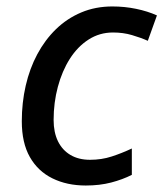

<svg xmlns="http://www.w3.org/2000/svg" viewBox="-20 -568 509 598"><path d="M247.1 9.8Q188.5 9.8 143.3 -12.5Q98.1 -34.7 73 -78.9Q47.9 -123 47.9 -190.4Q47.9 -248 60.1 -301.3Q72.3 -354.5 96.2 -399.2Q120.1 -443.8 154.5 -477.3Q189 -510.7 233.2 -529.3Q277.3 -547.9 330.1 -547.9Q368.2 -547.9 403.8 -540.5Q439.5 -533.2 468.8 -520L440.4 -440.9Q418.5 -450.7 391.1 -458.7Q363.8 -466.8 332 -466.8Q290 -466.8 255.9 -444.8Q221.7 -422.9 197.5 -384.8Q173.3 -346.7 160.2 -297.6Q147 -248.5 147 -194.3Q147 -155.8 160.6 -127.9Q174.3 -100.1 199.7 -85.2Q225.1 -70.3 260.3 -70.3Q296.4 -70.3 327.9 -80.6Q359.4 -90.8 390.6 -105.5V-23.4Q361.8 -8.8 326.2 0.5Q290.5 9.8 247.1 9.8Z"/></svg>

Font: Open Sans Medium
Style: Italic
Weight: 500
Italic angle: -12°
Designer: Monotype Design Team
Foundry: Monotype Imaging Inc.
Version: Version 3.000